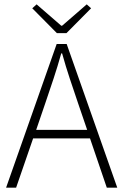

<svg xmlns="http://www.w3.org/2000/svg" viewBox="-20 -861 566 881"><path d="M188 -388 146 -265H380L338 -388Q318 -447 300 -501Q282 -555 265 -616H261Q244 -555 226 -501Q208 -447 188 -388ZM8 0 240 -659H286L518 0H470L393 -226H132L54 0ZM241 -709 128 -823 148 -841 261 -743H265L378 -841L398 -823L285 -709Z"/></svg>

Font: CV Source Sans Light
Style: Regular
Weight: 300
Designer: Paul D. Hunt
Foundry: Adobe Systems Incorporated
Version: Version 3.001